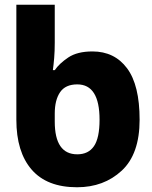

<svg xmlns="http://www.w3.org/2000/svg" viewBox="-20 -780 640 810"><path d="M305 10Q418 10 493.5 -60Q569 -130 569 -275Q569 -421 516 -492Q463 -563 370 -563Q306 -563 268 -537.5Q230 -512 211 -484H203Q206 -505 208.5 -534.5Q211 -564 211 -600V-760H49V-275Q49 -139 113.5 -64.5Q178 10 305 10ZM306 -129Q211 -129 211 -267V-301Q211 -358 233.5 -391Q256 -424 306 -424Q400 -424 400 -275Q400 -198 376.5 -163.5Q353 -129 306 -129Z"/></svg>

Font: Noto Sans Mono Extra
Style: Regular
Weight: 800
Designer: Monotype Design Team
Foundry: Monotype Imaging Inc.
Version: Version 1.900